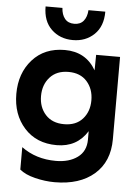

<svg xmlns="http://www.w3.org/2000/svg" viewBox="-60 -777 721 999"><g transform="rotate(5 300.5 -277.5)"><path d="M361 -731H449Q449 -654 404.5 -611.5Q360 -569 293 -569Q226 -569 181.5 -611.5Q137 -654 137 -731H225Q227 -696 244 -675Q261 -654 293 -654Q325 -654 342 -675Q359 -696 361 -731ZM257 -514Q367 -514 420 -422L421 -503H546V-73Q546 44 470 110Q394 176 263 176Q213 176 160.5 163Q108 150 80 126V9Q156 65 260 65Q329 65 373 33Q417 1 417 -60V-104Q363 -17 257 -17Q151 -17 88 -87Q25 -157 25 -265Q25 -373 88 -443.5Q151 -514 257 -514ZM382.5 -167.5Q417 -206 417 -265Q417 -324 382.5 -363Q348 -402 286 -402Q224 -402 189 -363Q154 -324 154 -265Q154 -206 189 -167.5Q224 -129 286 -129Q348 -129 382.5 -167.5Z"/></g></svg>

Font: Techna Sans
Style: Regular
Weight: 400
Designer: Carl Enlund
Version: Version 1.003